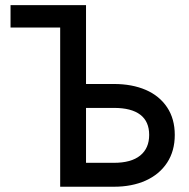

<svg xmlns="http://www.w3.org/2000/svg" viewBox="-20 -709 717 729"><path d="M208.5 -604.5H20V-689.5H306.6V-390.1H412.6Q481.4 -390.1 533.4 -367.7Q585.4 -345.2 614.5 -301.5Q643.6 -257.8 643.6 -196.8Q643.6 -135.7 614.5 -91.3Q585.4 -46.9 533.2 -23.4Q481 0 412.6 0H208.5ZM412.6 -90.8Q478 -90.8 512.2 -118.4Q546.4 -146 546.4 -196.8Q546.4 -247.6 512.7 -273.4Q479 -299.3 412.6 -299.3H306.6V-90.8Z"/></svg>

Font: Acari Sans Medium
Style: Regular
Weight: 500
Designer: Alfredo Marco Pradil and Stefan Peev
Foundry: Hanken Design Co.
Version: Version 1.045